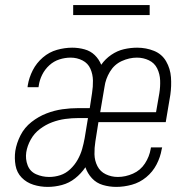

<svg xmlns="http://www.w3.org/2000/svg" viewBox="-20 -725 760 753"><path d="M167 8Q195 8 223 0.5Q251 -7 274.5 -25.5Q298 -44 315 -69Q323 -45 340.5 -26Q358 -7 383.5 0.5Q409 8 436 8Q466 8 497 -0.5Q528 -9 553.5 -30Q579 -51 594 -80Q609 -109 614 -139L616 -147H572Q572 -144 571 -141Q566 -111 548.5 -84Q531 -57 501.5 -44Q472 -31 442 -31Q417 -31 395 -41.5Q373 -52 362 -73.5Q351 -95 350.5 -120Q350 -145 354 -170L366 -246H630L648 -353Q653 -388 650.5 -422Q648 -456 631.5 -484.5Q615 -513 584 -525.5Q553 -538 518 -538Q492 -538 466 -532Q440 -526 416.5 -510Q393 -494 377 -471Q368 -493 351.5 -509Q335 -525 311.5 -531.5Q288 -538 263 -538Q234 -538 203.5 -529.5Q173 -521 148 -499.5Q123 -478 108.5 -449.5Q94 -421 89 -391L88 -383H131L132 -389Q135 -411 145.5 -432Q156 -453 173.5 -469Q191 -485 213 -492Q235 -499 257 -499Q282 -499 303.5 -488Q325 -477 334.5 -455.5Q344 -434 344.5 -409.5Q345 -385 341 -360L332 -301H288Q256 -301 224.5 -296.5Q193 -292 162 -280Q131 -268 103.5 -246.5Q76 -225 60.5 -194.5Q45 -164 40 -133Q36 -104 41 -76Q46 -48 65 -28.5Q84 -9 111 -0.5Q138 8 167 8ZM592 -285H373L390 -385Q394 -415 411 -443.5Q428 -472 457.5 -485.5Q487 -499 517 -499Q542 -499 564 -488.5Q586 -478 596.5 -456.5Q607 -435 608 -410Q609 -385 605 -360ZM173 -31Q146 -31 122 -41.5Q98 -52 88.5 -76.5Q79 -101 83 -128Q87 -153 100.5 -177.5Q114 -202 136.5 -219Q159 -236 184.5 -245.5Q210 -255 236 -258.5Q262 -262 288 -262H325L312 -183Q308 -161 302 -140Q296 -119 284.5 -98.5Q273 -78 255.5 -61.5Q238 -45 216.5 -38Q195 -31 173 -31ZM567 -666V-705H267V-666Z"/></svg>

Font: Iosevka Sparkle XLtObl
Style: Regular
Weight: 200
Italic angle: -9°
Designer: Belleve Invis
Foundry: Belleve Invis
Version: Version 4.5.0; ttfautohint (v1.8.3)